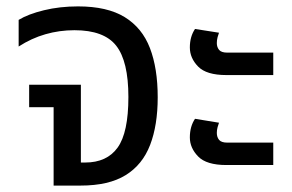

<svg xmlns="http://www.w3.org/2000/svg" viewBox="-20 -578 910 598"><path d="M147 0V-244.1H70.8V-314H231.9V-71.8H245.1Q313 -71.8 346.4 -118.4Q379.9 -165 379.9 -275.9Q379.9 -387.2 342 -435.5Q304.2 -483.9 211.9 -483.9Q165 -483.9 121.6 -471.4Q78.1 -459 38.1 -433.1V-516.1Q67.9 -534.2 116.9 -546.1Q166 -558.1 223.1 -558.1Q314 -558.1 368.4 -524.7Q422.9 -491.2 447 -428.2Q471.2 -365.2 471.2 -274.9Q471.2 -188 447.5 -126.5Q423.8 -64.9 371.3 -32.5Q318.8 0 231 0Z M685.1 -344.2Q623 -344.2 597.2 -370.6Q571.3 -397 571.3 -430.2Q571.3 -463.9 587.4 -487.8L662.1 -476.1Q660.2 -471.2 657.7 -462.2Q655.3 -453.1 655.3 -443.8Q655.3 -431.2 662.4 -422.6Q669.4 -414.1 688 -414.1H831.1V-344.2ZM685.1 -64Q623 -64 597.2 -90.6Q571.3 -117.2 571.3 -149.9Q571.3 -184.1 587.4 -208L662.1 -195.8Q660.2 -190.9 657.7 -181.9Q655.3 -172.9 655.3 -164.1Q655.3 -150.9 662.4 -142.3Q669.4 -133.8 688 -133.8H831.1V-64Z"/></svg>

Font: Kurinto Seri
Style: Regular
Weight: 400
Designer: Kurinto was developed by Clint Goss from a range of fonts that are compatible with the SIL Open Font License Version 1.1
Foundry: Clinton F. Goss
Version: Version 2.196; July 25, 2020